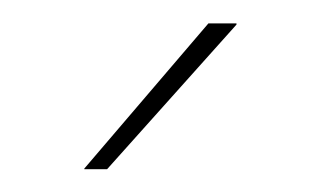

<svg xmlns="http://www.w3.org/2000/svg" viewBox="-20 -700 276 164"><path d="M158 -680H182V-679L71.5 -555.5H52V-556Z"/></svg>

Font: Anek Telugu Medium Thin
Style: Regular
Weight: 250
Version: Version 1.003